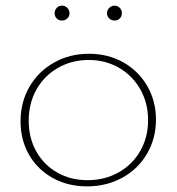

<svg xmlns="http://www.w3.org/2000/svg" viewBox="-20 -657 627 682"><path d="M174 -610Q174 -621 181.5 -629Q189 -637 200 -637Q211 -637 219 -629Q227 -621 227 -610Q227 -599 219 -591.5Q211 -584 200 -584Q189 -584 181.5 -591.5Q174 -599 174 -610ZM360 -610Q360 -621 368 -629Q376 -637 387 -637Q398 -637 405.5 -629Q413 -621 413 -610Q413 -599 405.5 -591.5Q398 -584 387 -584Q376 -584 368 -591.5Q360 -599 360 -610ZM53 -226Q53 -294 84.5 -348.5Q116 -403 171.5 -434.5Q227 -466 296 -466Q364 -466 418 -435.5Q472 -405 503 -351.5Q534 -298 534 -232Q534 -165 502 -110.5Q470 -56 414 -25.5Q358 5 289 5Q221 5 167 -25Q113 -55 83 -107.5Q53 -160 53 -226ZM506 -230Q506 -291 478.5 -339.5Q451 -388 403 -416Q355 -444 295 -444Q235 -444 186 -416Q137 -388 109.5 -339Q82 -290 82 -228Q82 -167 109 -119Q136 -71 183.5 -44Q231 -17 291 -17Q352 -17 401 -44.5Q450 -72 478 -120.5Q506 -169 506 -230Z"/></svg>

Font: Ysabeau SC Extralight
Style: Regular
Weight: 200
Designer: Christian Thalmann (Catharsis Fonts)
Version: Version 0.003